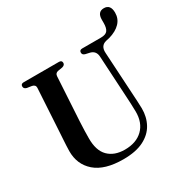

<svg xmlns="http://www.w3.org/2000/svg" viewBox="-192 -1003 1130 1172"><g transform="rotate(-30 373.0 -417.5)"><path d="M549.5 -302.5 532.5 -603Q530 -643.5 493 -653.5L462 -660.5Q443 -665.5 443 -681.5Q443 -700 463 -700H595Q629.5 -700 642 -716.8Q654.5 -733.5 654.5 -769V-792Q654.5 -847 700 -847Q746.5 -847 746.5 -789Q746.5 -747 718.5 -717.5Q690.5 -688 638.5 -673L614 -667.5Q569.5 -657 573 -605L590.5 -305.5Q592 -279 593.5 -253.8Q595 -228.5 595.5 -201.5Q596 -141 569.5 -92.5Q543 -44 487.2 -16Q431.5 12 344 12Q212.5 12 146.5 -45.5Q80.5 -103 81.5 -197.5Q81.5 -212 82.8 -235.2Q84 -258.5 85.5 -282.2Q87 -306 88 -322L106 -629Q107 -650 83.5 -655L50 -660Q30 -665 30 -681.5Q30 -700 50.5 -700H299Q319.5 -700 319.5 -681.5Q319.5 -666 299.5 -660.5L267 -655Q246.5 -650.5 245.5 -629.5L227.5 -322.5Q225.5 -287 224.8 -257.5Q224 -228 224 -206.5Q223 -119 265 -76.8Q307 -34.5 381 -34.5Q461.5 -34.5 507.8 -79.5Q554 -124.5 553.5 -203Q553 -236 551.8 -259.2Q550.5 -282.5 549.5 -302.5Z"/></g></svg>

Font: Fraunces 144pt S050 SemiBold
Style: Regular
Weight: 600
Version: Version 1.000; ttfautohint (v1.8.3)